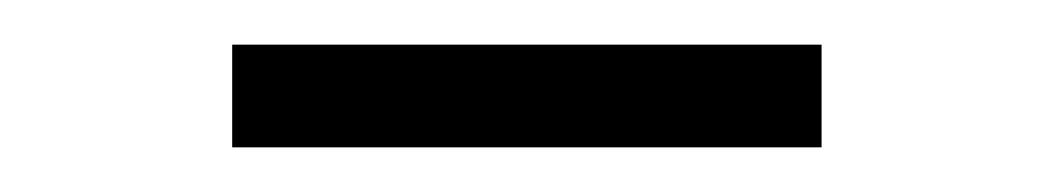

<svg xmlns="http://www.w3.org/2000/svg" viewBox="-20 -732 472 86"><path d="M84 -666H348V-712H84Z"/></svg>

Font: Noto Serif HK Light
Style: Regular
Weight: 300
Designer: Ryoko NISHIZUKA 西塚涼子 (kana & ideographs); Frank Grießhammer (Latin, Greek & Cyrillic); Wenlong ZHANG 张文龙 (bopomofo); San
Foundry: Adobe
Version: Version 2.001;hotconv 1.1.0;makeotfexe 2.6.0